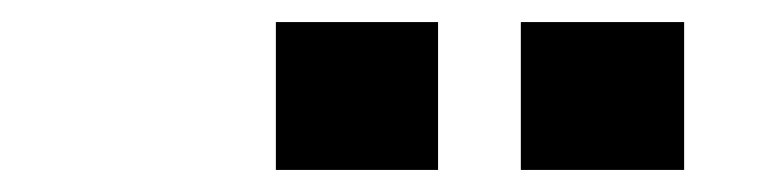

<svg xmlns="http://www.w3.org/2000/svg" viewBox="-20 -790 690 174"><path d="M452 -636V-770H600V-636ZM230 -636V-770H377V-636Z"/></svg>

Font: Azeret Mono SemiBold
Style: Regular
Weight: 600
Designer: Martin Vácha
Foundry: Displaay
Version: Version 1.002